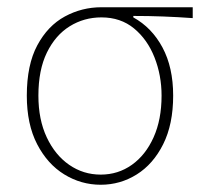

<svg xmlns="http://www.w3.org/2000/svg" viewBox="-20 -498 564 530"><path d="M258 12Q204 12 157.5 -16.5Q111 -45 82.5 -100Q54 -155 54 -234Q54 -319 83 -373Q112 -427 159 -452.5Q206 -478 260 -478H512V-448Q470 -451 430 -452.5Q390 -454 348 -454V-450Q399 -422 428.5 -367Q458 -312 458 -234Q458 -155 430.5 -100Q403 -45 357.5 -16.5Q312 12 258 12ZM258 -16Q306 -16 344 -43Q382 -70 404 -119Q426 -168 426 -234Q426 -290 406.5 -339.5Q387 -389 350 -419.5Q313 -450 260 -450Q212 -450 172.5 -425.5Q133 -401 109.5 -353Q86 -305 86 -234Q86 -168 109 -119Q132 -70 171 -43Q210 -16 258 -16Z"/></svg>

Font: Source Sans 3 Variable
Style: Regular
Weight: 200
Designer: Paul D. Hunt
Foundry: Adobe Systems Incorporated
Version: Version 3.026